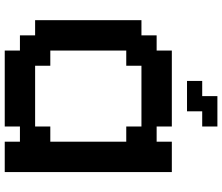

<svg xmlns="http://www.w3.org/2000/svg" viewBox="-82 -958 915 790"><g transform="rotate(90 375.0 -562.5)"><path d="M500 -250V-312.5H562.5V-625H500V-687.5H250V-625H187.5V-312.5H250V-250ZM187.5 -125V-187.5H125V-250H62.5V-687.5H125V-750H187.5V-812.5H500V-750H562.5V-812.5H687.5V-125H562.5V-187.5H500V-125ZM312.5 -875V-937.5H375V-1000H500V-937.5H437.5V-875Z"/></g></svg>

Font: Better VCR
Style: Regular
Weight: 400
Designer: artdzyk
Foundry: https://fontstruct.com
Version: Version 1.0